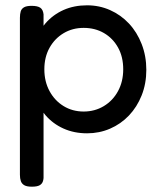

<svg xmlns="http://www.w3.org/2000/svg" viewBox="-20 -496 614 723"><path d="M308 6Q259 6 219 -12Q179 -30 151 -62.5Q123 -95 107.5 -139Q92 -183 93 -236Q93 -288 108 -332Q123 -376 151.5 -408.5Q180 -441 219.5 -458.5Q259 -476 308 -476Q354 -476 394.5 -458Q435 -440 465.5 -407.5Q496 -375 513.5 -330Q531 -285 531 -233Q531 -181 513.5 -137Q496 -93 465.5 -61Q435 -29 394.5 -11.5Q354 6 308 6ZM100 207Q81 207 71.5 201.5Q62 196 58.5 186Q55 176 55 162V-429Q55 -443 58 -453Q61 -463 70.5 -468.5Q80 -474 99 -474Q121 -474 131.5 -467Q142 -460 144 -442V161Q145 175 142 185.5Q139 196 129.5 201.5Q120 207 100 207ZM295 -76Q337 -76 371 -96.5Q405 -117 424.5 -153Q444 -189 444 -235Q444 -282 424.5 -317Q405 -352 371.5 -371.5Q338 -391 295 -391Q253 -391 219.5 -371Q186 -351 166.5 -316Q147 -281 147 -235Q147 -189 166.5 -153Q186 -117 219.5 -96.5Q253 -76 295 -76Z"/></svg>

Font: Fredoka Light
Style: Regular
Weight: 400
Version: Version 2.001